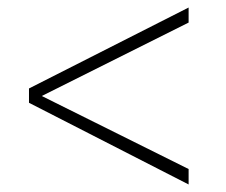

<svg xmlns="http://www.w3.org/2000/svg" viewBox="-20 -505 600 510"><path d="M481 -15 57 -232V-270L481 -485V-445L91 -250L481 -56Z"/></svg>

Font: Storia Sans Thin
Style: Regular
Weight: 100
Designer: Accademia di Belle Arti di Urbino and others
Foundry: Accademia di Belle Arti di Urbino and others.
Version: Version 60.001;May 25, 2020;FontCreator 12.0.0.2522 64-bit